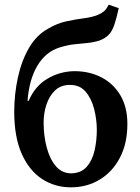

<svg xmlns="http://www.w3.org/2000/svg" viewBox="-20 -787 599 823"><path d="M284 16Q215 16 160 -20Q105 -56 73 -128Q41 -200 41 -308Q41 -382 56.5 -454Q72 -526 104.5 -582Q137 -638 188 -665Q225 -687 264 -695.5Q303 -704 338.5 -708.5Q374 -713 399 -723Q415 -730 425 -738Q435 -746 446 -767L489 -752Q479 -707 470 -680.5Q461 -654 446.5 -638.5Q432 -623 406 -613Q379 -605 352.5 -602.5Q326 -600 297.5 -597Q269 -594 234 -583Q175 -564 140 -505Q105 -446 98 -355H103Q130 -418 183 -449.5Q236 -481 299 -482Q363 -482 414.5 -455.5Q466 -429 496 -378.5Q526 -328 526 -256Q526 -173 494.5 -112Q463 -51 408 -17.5Q353 16 284 16ZM286 -44Q328 -45 352 -72.5Q376 -100 385.5 -142.5Q395 -185 395 -230Q395 -275 383.5 -320Q372 -365 346.5 -394.5Q321 -424 277 -423Q239 -422 215 -398.5Q191 -375 179 -338.5Q167 -302 167 -262Q167 -204 180.5 -154Q194 -104 220 -74Q246 -44 286 -44Z"/></svg>

Font: Lora SemiBold
Style: Regular
Weight: 600
Designer: Olga Karpushina, Alexei Vanyashin (Cyrillic)
Foundry: Cyreal
Version: Version 3.011; ttfautohint (v1.8.4.7-5d5b)